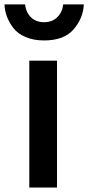

<svg xmlns="http://www.w3.org/2000/svg" viewBox="-56 -833 393 853"><path d="M74.2 0V-563.5H197.3V0ZM-36.1 -813.5H55.7Q58.6 -779.3 81.1 -756.8Q103.5 -734.4 139.6 -734.4Q176.8 -734.4 199.2 -757.3Q221.7 -780.3 224.6 -813.5H316.4Q313.5 -752 271 -702.6Q228.5 -653.3 139.6 -653.3Q92.8 -653.3 57.6 -668.5Q22.5 -683.6 3.4 -708.5Q-15.6 -733.4 -25.4 -759.8Q-35.2 -786.1 -36.1 -813.5Z"/></svg>

Font: Gothic A1
Style: Bold
Weight: 700
Version: Version 2.50